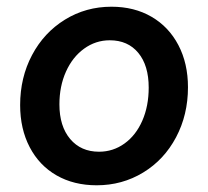

<svg xmlns="http://www.w3.org/2000/svg" viewBox="-20 -536 621 572"><path d="M40 -223Q40 -305 75.5 -372Q111 -439 173.5 -477.5Q236 -516 312 -516Q380 -516 431.5 -486Q483 -456 511.5 -401.5Q540 -347 540 -276Q540 -194 504.5 -127Q469 -60 406.5 -22Q344 16 268 16Q200 16 148.5 -13.5Q97 -43 68.5 -97.5Q40 -152 40 -223ZM275 -84Q317 -84 351 -108.5Q385 -133 404 -176.5Q423 -220 423 -275Q423 -341 392 -378.5Q361 -416 307 -416Q265 -416 230.5 -391Q196 -366 176.5 -322.5Q157 -279 157 -225Q157 -160 189 -122Q221 -84 275 -84Z"/></svg>

Font: MedMera Sans Semibold
Style: Italic
Weight: 600
Italic angle: -11°
Designer: Kasper Nordkvist
Foundry: UNCUT.wtf
Version: Version 1.300